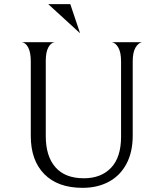

<svg xmlns="http://www.w3.org/2000/svg" viewBox="-20 -891 752 923"><path d="M377 12Q258 12 193 -54Q128 -120 128 -237V-595Q128 -639 116 -662Q104 -685 86 -688H242Q224 -685 212 -662.5Q200 -640 200 -598V-237Q200 -140 246.5 -87Q293 -34 383 -34Q466 -34 514 -84.5Q562 -135 562 -234V-595Q562 -639 549 -662Q536 -685 518 -688H662Q644 -684 631 -661.5Q618 -639 618 -595V-239Q618 -160 588 -103.5Q558 -47 503.5 -17.5Q449 12 377 12ZM212 -871H318L365 -731Z"/></svg>

Font: BellefairVN
Style: Regular
Weight: 400
Designer: Nick Shinn, Liron Lavi Turkenic
Foundry: Shinntype
Version: Version 1.003